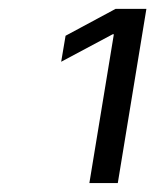

<svg xmlns="http://www.w3.org/2000/svg" viewBox="-20 -846 347 429"><path d="M307.1 -826.2 243.2 -437H179.7L234.4 -769.5H231.9L116.7 -708L126.5 -766.1L238.3 -826.2Z"/></svg>

Font: Inter 20pt Light
Style: Italic
Weight: 300
Italic angle: -9.3988°
Version: Version 4.001;git-66647c0bb